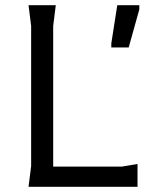

<svg xmlns="http://www.w3.org/2000/svg" viewBox="-20 -720 617 740"><path d="M90 0 100 -80V-620L90 -700H195L185 -620V-78H450L510 -88V0ZM409 -537V-553L432 -700H517V-684L476 -537Z"/></svg>

Font: AR One Sans
Style: Regular
Weight: 400
Designer: Niteesh Yadav
Foundry: Niteesh Yadav
Version: Version 1.001;gftools[0.9.33]